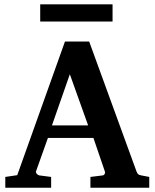

<svg xmlns="http://www.w3.org/2000/svg" viewBox="-20 -882 726 902"><path d="M681.2 0H404.8V-50.8L463.9 -58.1Q468.3 -59.1 471.7 -64.7Q475.1 -70.3 473.1 -75.2L418.9 -233.9H205.1L149.9 -79.1Q147 -72.3 152.6 -65.7Q158.2 -59.1 164.1 -58.1L220.2 -50.8V0H4.9V-50.8L61 -59.1L285.2 -687H398.9L621.1 -77.1Q625 -67.4 628.9 -63.7Q632.8 -60.1 643.1 -58.1L681.2 -50.8ZM394 -293 308.1 -533.2 224.1 -293ZM508.8 -780.8H168.9V-861.8H508.8Z"/></svg>

Font: Veleka
Style: Bold
Weight: 700
Designer: Stefan Peev, Context Ltd, 2016; SIL International, 1997-2014.
Foundry: Stefan Peev, Context Ltd, 2016
Version: Version 1.000